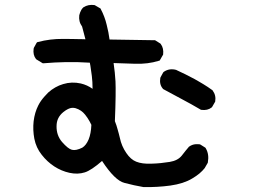

<svg xmlns="http://www.w3.org/2000/svg" viewBox="-20 -720 1040 789"><path d="M569.8 48.8Q530.3 42 491.7 31.7Q452.1 22 399.4 -58.6Q355 -20 328.6 -11.7Q299.3 -2.4 265.6 -9.8Q232.4 -17.1 203.1 -36.1Q173.8 -55.2 151.4 -84Q128.4 -112.8 121.1 -149.9Q114.3 -186 118.2 -221.7Q122.6 -257.8 137.2 -286.6Q142.1 -296.4 148.4 -305.4Q154.8 -314.5 162.4 -323Q169.9 -331.5 178.2 -339.8Q191.9 -352.1 207.3 -360.8Q222.7 -369.6 239.7 -374.5Q274.9 -385.3 312 -377Q338.9 -370.6 360.4 -355Q360.4 -369.6 359.6 -382.8Q358.9 -396 357.4 -407.7Q356.4 -414.6 355.5 -421.4Q354.5 -428.2 353.5 -435.3Q352.5 -442.4 351.6 -449Q350.6 -455.6 349.1 -462.4Q295.4 -465.8 251.5 -464.8Q204.6 -463.9 159.2 -460H155.8L153.3 -461.4L130.9 -475.1L129.4 -476.1L127.9 -477.5Q114.7 -494.1 118.2 -520L118.7 -521.5L119.1 -523.4L129.9 -543L132.3 -546.4L136.2 -547.4Q185.1 -560.5 238.8 -560.1Q246.6 -560.1 254.2 -560.1Q261.7 -560.1 269.5 -559.8Q277.3 -559.6 284.9 -559.6Q292.5 -559.6 300.3 -559.3Q308.1 -559.1 315.7 -559.1Q323.2 -559.1 331.1 -558.6L317.4 -610.8Q309.6 -621.6 306.9 -633.1Q304.2 -644.5 305.7 -656.7V-657.2Q307.1 -663.1 309.1 -668.5Q311 -673.8 314 -679Q316.9 -684.1 320.8 -688L321.8 -689L322.8 -689.9Q342.3 -702.6 367.7 -699.2L369.6 -698.7L371.1 -697.8L389.6 -687L392.1 -686L393.6 -683.6Q410.6 -651.9 418.5 -617.7Q422.4 -603 425.3 -587.6Q428.2 -572.3 430.2 -557.6L614.3 -554.7H617.2L619.6 -553.2L638.2 -541.5L639.6 -540.5L640.6 -539.1Q647 -530.8 649.4 -520Q651.9 -509.3 650.4 -496.6L649.9 -494.6L648.9 -493.2L638.2 -474.6L636.2 -471.2L632.8 -470.2Q587.4 -456.1 534.7 -458Q490.2 -460 446.8 -460.9Q452.6 -421.4 454.6 -385.7Q455.6 -364.7 455.1 -324Q454.6 -283.2 452.1 -222.2Q455.6 -213.9 458.3 -205.3Q460.9 -196.8 463.4 -188Q465.8 -179.2 468.3 -170.4Q470.7 -161.6 472.7 -152.8Q476.1 -136.2 482.7 -120.8Q489.3 -105.5 499 -91.3Q517.1 -64.5 539.6 -55.7Q563.5 -45.9 601.6 -47.4Q621.6 -47.9 640.6 -49.8Q659.7 -51.8 677.7 -54.7Q710.4 -60.1 726.6 -80.1Q745.1 -104 755.4 -115.7L755.9 -116.7L756.8 -117.2Q762.7 -121.6 769.8 -124.3Q776.9 -127 784.4 -127.4Q792 -127.9 800.3 -127L802.2 -126.5L804.2 -125.5L822.8 -113.8L824.7 -112.3L825.7 -110.4Q840.3 -85.9 834 -51.8L833.5 -50.3L832.5 -48.8L821.8 -30.3V-29.8L821.3 -29.3Q812.5 -18.1 799.8 -7.3Q787.1 3.4 769.5 13.7Q734.9 34.7 680.2 42.5Q626.5 49.8 571.3 48.8H570.3ZM318.4 -113.3Q334 -123 344.2 -147Q354 -170.9 355.5 -207Q352.1 -214.4 348.1 -221.4Q344.2 -228.5 339.6 -235.4Q335 -242.2 329.6 -249Q314.5 -268.1 290.5 -275.4Q283.7 -277.3 276.1 -276.9Q268.6 -276.4 259.5 -272Q250.5 -267.6 240.7 -259.8Q226.6 -248.5 219.5 -234.1Q212.4 -219.7 212.4 -201.2Q211.9 -163.6 234.9 -136.7Q241.2 -129.9 246.8 -124Q252.4 -118.2 257.6 -114.3Q262.7 -110.4 267.1 -107.9Q271.5 -105.5 275.4 -104.5Q292 -100.1 318.4 -113.3ZM803.7 -270Q765.6 -292.5 727.5 -312.5Q688.5 -333 651.4 -353.5L649.9 -354.5L648.9 -356Q634.3 -373 638.7 -399.4L639.2 -400.9L639.6 -402.3L650.4 -421.9L651.9 -423.8L653.8 -425.3Q664.6 -432.6 677 -434.6Q689.5 -436.5 702.6 -433.1H703.6L704.1 -432.6Q742.7 -415 779.8 -395Q789.1 -389.6 798.1 -384.5Q807.1 -379.4 816.2 -373.8Q825.2 -368.2 834 -362.5Q842.8 -356.9 851.1 -350.6L852.5 -350.1L853.5 -348.6Q868.7 -328.6 864.3 -302.7L863.8 -301.3L862.8 -299.8L852.1 -281.2L851.1 -279.8L849.6 -278.3Q833 -265.1 807.1 -268.6L805.2 -269Z"/></svg>

Font: NaikaiFont
Style: Bold
Weight: 700
Version: Version 1.89